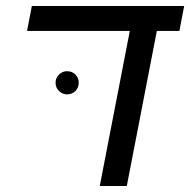

<svg xmlns="http://www.w3.org/2000/svg" viewBox="-20 -619 633 639"><path d="M402 0H312L412 -516H70L86 -599H593L577 -516H502ZM165 -344Q165 -360 176.5 -371Q188 -382 203 -382Q220 -382 231 -371Q242 -360 242 -344Q242 -327 231 -316Q220 -305 203 -305Q188 -305 176.5 -316Q165 -327 165 -344Z"/></svg>

Font: Libra Sans Modern
Style: Italic
Weight: 400
Italic angle: -12°
Foundry: Stefan Peev, Context Ltd
Version: Version 1.000